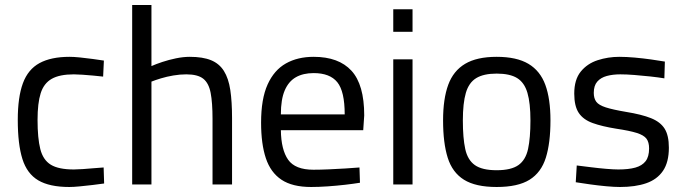

<svg xmlns="http://www.w3.org/2000/svg" viewBox="-20 -737 2735 767"><path d="M257 10Q178 10 133 -16.5Q88 -43 69.5 -102Q51 -161 51 -258Q51 -349 71.5 -404.5Q92 -460 138 -485Q184 -510 258 -510Q275 -510 299.5 -507.5Q324 -505 350 -501.5Q376 -498 395 -495L392 -431Q375 -433 353 -435Q331 -437 310 -438.5Q289 -440 275 -440Q218 -440 186.5 -422Q155 -404 142.5 -364.5Q130 -325 130 -258Q130 -185 141 -141.5Q152 -98 183 -79Q214 -60 275 -60Q289 -60 310.5 -61.5Q332 -63 354.5 -65Q377 -67 394 -68L396 -4Q376 -1 350 2Q324 5 299 7.5Q274 10 257 10Z M508 0V-717H585V-473Q603 -481 628.5 -489.5Q654 -498 683 -504Q712 -510 738 -510Q790 -510 823 -496.5Q856 -483 874.5 -453.5Q893 -424 900 -377.5Q907 -331 907 -265V0H829V-262Q829 -327 821.5 -366Q814 -405 792 -422.5Q770 -440 724 -440Q699 -440 672.5 -435.5Q646 -431 623 -424Q600 -417 585 -411V0Z M1223 10Q1148 10 1104.5 -19Q1061 -48 1042 -105Q1023 -162 1023 -247Q1023 -342 1049 -399.5Q1075 -457 1122 -483.5Q1169 -510 1233 -510Q1333 -510 1384 -454.5Q1435 -399 1435 -276L1431 -217H1102Q1103 -139 1131 -99Q1159 -59 1232 -59Q1260 -59 1293.5 -60.5Q1327 -62 1360 -64Q1393 -66 1416 -68L1418 -7Q1394 -3 1359.5 1Q1325 5 1289 7.5Q1253 10 1223 10ZM1102 -280H1357Q1357 -372 1327.5 -408.5Q1298 -445 1233 -445Q1191 -445 1162 -428.5Q1133 -412 1117.5 -376Q1102 -340 1102 -280Z M1551 0V-500H1628V0ZM1551 -610V-700H1628V-610Z M1964 10Q1880 10 1833.5 -19Q1787 -48 1768.5 -107Q1750 -166 1750 -256Q1750 -342 1770.5 -398Q1791 -454 1838 -482Q1885 -510 1964 -510Q2044 -510 2091 -482Q2138 -454 2158.5 -398Q2179 -342 2179 -256Q2179 -166 2160.5 -107Q2142 -48 2095.5 -19Q2049 10 1964 10ZM1964 -57Q2022 -57 2051 -77.5Q2080 -98 2089.5 -142Q2099 -186 2099 -256Q2099 -325 2087 -366Q2075 -407 2046 -425Q2017 -443 1964 -443Q1912 -443 1882.5 -425Q1853 -407 1841 -366Q1829 -325 1829 -256Q1829 -186 1838.5 -142Q1848 -98 1877 -77.5Q1906 -57 1964 -57Z M2457 10Q2434 10 2401.5 7Q2369 4 2337 -0.5Q2305 -5 2280 -9L2284 -76Q2309 -73 2340.5 -69Q2372 -65 2402 -62.5Q2432 -60 2450 -60Q2491 -60 2518 -67.5Q2545 -75 2559 -93Q2573 -111 2573 -144Q2573 -169 2562.5 -183Q2552 -197 2523.5 -206Q2495 -215 2441 -223Q2385 -232 2347.5 -245.5Q2310 -259 2292 -286Q2274 -313 2274 -363Q2274 -419 2300 -451Q2326 -483 2367.5 -496.5Q2409 -510 2454 -510Q2482 -510 2515.5 -507Q2549 -504 2581 -499.5Q2613 -495 2636 -491L2634 -424Q2610 -428 2578 -431.5Q2546 -435 2514 -437.5Q2482 -440 2458 -440Q2428 -440 2404 -433.5Q2380 -427 2366 -411Q2352 -395 2352 -366Q2352 -344 2362 -330.5Q2372 -317 2400 -308Q2428 -299 2481 -290Q2543 -280 2580.5 -265Q2618 -250 2635 -223Q2652 -196 2652 -147Q2652 -89 2628.5 -54.5Q2605 -20 2561.5 -5Q2518 10 2457 10Z"/></svg>

Font: Cairo Play
Style: Regular
Weight: 400
Designer: Mohamed Gaber, Accademia di Belle Arti di Urbino
Foundry: Kief Type Foundry, Accademia di Belle Arti di Urbino
Version: Version 3.119